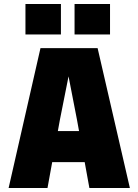

<svg xmlns="http://www.w3.org/2000/svg" viewBox="-20 -938 690 958"><path d="M120 -129V-284H547V-129ZM182 -698H467L628 0H426L364 -341L322 -557L279 -341L217 0H23ZM352 -766V-918H529V-766ZM107 -766V-918H284V-766Z"/></svg>

Font: Azeret Mono ExtraBold
Style: Regular
Weight: 800
Designer: Martin Vácha
Foundry: Displaay
Version: Version 1.002